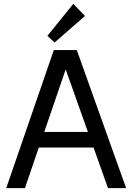

<svg xmlns="http://www.w3.org/2000/svg" viewBox="-20 -965 679 985"><path d="M12 0H108L179 -208H460L534 0H627L374 -708H256ZM317 -609 431 -288H207ZM223 -781 260 -747 416 -883 356 -945Z"/></svg>

Font: Telex Regular
Style: Regular
Weight: 400
Designer: Andres Torresi
Foundry: Andres Torresi
Version: Version 1.001